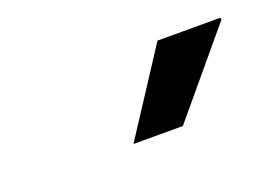

<svg xmlns="http://www.w3.org/2000/svg" viewBox="-39 -800 398 285"><g transform="rotate(-20 160.5 -657.0)"><path d="M221 -723H320L321 -720L213 -591H135Z"/></g></svg>

Font: Archivo Narrow Medium
Style: Italic
Weight: 500
Italic angle: -8°
Designer: Hector Gatti
Foundry: Omnibus-Type
Version: Version 2.001